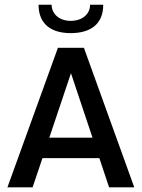

<svg xmlns="http://www.w3.org/2000/svg" viewBox="-20 -799 604 819"><path d="M281.7 -657.7C363.3 -657.7 420.4 -693.8 420.4 -778.8H364.3C364.3 -739.3 331.5 -710 281.7 -710C233.4 -710 200.2 -739.3 200.2 -778.8H144.5C144.5 -693.8 201.2 -657.7 281.7 -657.7ZM445.3 0H552.7L337.9 -595.2H227.1L11.7 0H119.1L161.1 -124.5H403.8ZM190.4 -211.9 282.7 -486.8 374.5 -211.9Z"/></svg>

Font: Now SemiBold
Style: Regular
Weight: 600
Designer: Alfredo Marco Pradil
Foundry: Alfredo Marco Pradil
Version: Version 1.200;hotconv 1.0.109;makeotfexe 2.5.65596